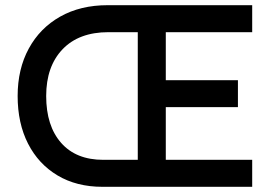

<svg xmlns="http://www.w3.org/2000/svg" viewBox="-20 -720 1067 740"><path d="M375 0Q275 0 201.5 -44Q128 -88 88 -166.5Q48 -245 48 -350Q48 -454 91 -533Q134 -612 212 -656Q290 -700 395 -700H952V-596H619V-411H897V-307H619V-104H952V0ZM158 -350Q158 -235 215.5 -169.5Q273 -104 378 -104H511V-596H398Q284 -596 221 -530Q158 -464 158 -350Z"/></svg>

Font: Readex Pro
Style: Regular
Weight: 400
Designer: Bonnie Shaver-Troup, Thomas Jockin
Foundry: Lexend
Version: Version 1.204; ttfautohint (v1.8.4.7-5d5b)